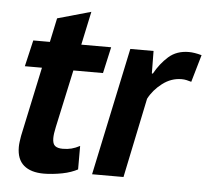

<svg xmlns="http://www.w3.org/2000/svg" viewBox="-48 -683 820 749"><g transform="rotate(5 361.5 -308.5)"><path d="M64 -500H129L149 -594L280 -631L252 -500H369L346 -397H230L181 -171Q175 -144 175 -127Q175 -105 185 -97Q195 -89 215 -89Q234 -89 249.5 -93Q265 -97 282 -106V-14Q271 -8 255.5 -2.5Q240 3 222 6.5Q204 10 185 12Q166 14 150 14Q99 14 71.5 -9.5Q44 -33 44 -81Q44 -91 45.5 -102Q47 -113 49 -125L107 -397H40Z M535 -500 536 -412H540Q562 -452 593.5 -480Q625 -508 673 -508Q694 -508 723 -500L692 -393Q682 -396 673 -398Q664 -400 654 -400Q613 -400 578.5 -373.5Q544 -347 526 -312L461 0H338L444 -500Z"/></g></svg>

Font: PT Sans
Style: Bold Italic
Weight: 700
Italic angle: -12°
Designer: A.Korolkova, O.Umpeleva, V.Yefimov
Foundry: ParaType Ltd
Version: Version 2.003W OFL